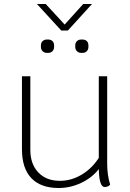

<svg xmlns="http://www.w3.org/2000/svg" viewBox="-20 -932 649 962"><path d="M532 -7Q522 5 504 5Q477 5 475 -85Q442 -42 387.5 -16Q333 10 274 10Q184 10 137 -39.5Q90 -89 90 -184V-550H132V-181Q132 -110 172 -68Q212 -26 280 -26Q337 -26 388.5 -56.5Q440 -87 475 -141V-550H517V-113Q517 -54 532 -7ZM185 -697V-704Q185 -718 193.5 -726Q202 -734 215 -734H221Q235 -734 243 -726Q251 -718 251 -704V-697Q251 -684 243 -675.5Q235 -667 221 -667H215Q202 -667 193.5 -675.5Q185 -684 185 -697ZM357 -697V-704Q357 -718 365.5 -726Q374 -734 387 -734H393Q407 -734 415 -726Q423 -718 423 -704V-697Q423 -684 415 -675.5Q407 -667 393 -667H387Q374 -667 365.5 -675.5Q357 -684 357 -697ZM165 -912H209L304 -809L397 -912H441L320 -779H287Z"/></svg>

Font: Krub ExtraLight
Style: Regular
Weight: 275
Designer: Ekaluck Peanpanawate
Foundry: Cadson Demak Co.,Ltd.
Version: Version 1.000; ttfautohint (v1.6)